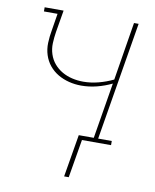

<svg xmlns="http://www.w3.org/2000/svg" viewBox="-80 -591 660 819"><g transform="rotate(10 250.0 -182.0)"><path d="M254 166 285 -18H350L390 -260Q359 -245 325.5 -236.5Q292 -228 258 -228Q231 -228 205 -234.5Q179 -241 157 -254Q135 -267 119 -286.5Q103 -306 95 -331Q87 -356 88 -383.5Q89 -411 94 -438L106 -512H47V-530H129L113 -435Q109 -410 108 -385.5Q107 -361 114.5 -338Q122 -315 137 -297.5Q152 -280 172 -268.5Q192 -257 215.5 -251.5Q239 -246 264 -246Q296 -246 329 -254.5Q362 -263 393 -278L434 -530H454L369 -18H428V0H302L274 166Z"/></g></svg>

Font: Iosevka Slab Thin
Style: Italic
Weight: 100
Italic angle: -9°
Monospace: yes
Designer: Belleve Invis
Foundry: Belleve Invis
Version: Version 11.1.1; ttfautohint (v1.8.3)